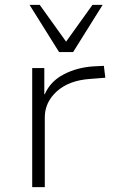

<svg xmlns="http://www.w3.org/2000/svg" viewBox="-20 -773 482 793"><path d="M113 0V-492H163V-384H165Q188 -437 243.5 -466Q299 -495 368 -499L409 -501L415 -452L352 -447Q265 -441 215 -396Q165 -351 165 -288V0ZM224 -558 102 -753H144L253 -601L362 -753H404L282 -558Z"/></svg>

Font: Nunito Sans 7pt SemiExpanded ExtraLight
Style: Regular
Weight: 250
Width: 6
Designer: Vernon Adams
Foundry: Vernon Adams
Version: Version 3.101;gftools[0.9.27]